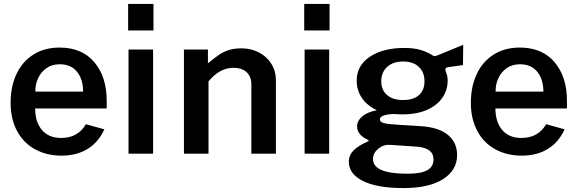

<svg xmlns="http://www.w3.org/2000/svg" viewBox="-20 -782 2941 977"><path d="M193.5 -120.5C170.5 -147.5 159 -184 159 -230H523V-269C523 -350.3 502 -415.8 460 -465.5C418 -515.2 359 -540 283 -540C231.7 -540 187.2 -528 149.5 -504C111.8 -480 83.2 -446.8 63.5 -404.5C43.8 -362.2 34 -313.7 34 -259C34 -204.3 44.8 -156.7 66.5 -116C88.2 -75.3 118.7 -44.2 158 -22.5C197.3 -0.8 242.3 10 293 10C344.3 10 388.5 -1.3 425.5 -24C462.5 -46.7 491 -80 511 -124L417 -150C390.3 -103.3 348.3 -80 291 -80C249 -80 216.5 -93.5 193.5 -120.5ZM403 -316H160C159.3 -339.3 163.8 -361.7 173.5 -383C183.2 -404.3 197.3 -421.7 216 -435C234.7 -448.3 257 -455 283 -455C322.3 -455 352.2 -442 372.5 -416C392.8 -390 403 -356.7 403 -316Z M761 -627V-762H632V-627ZM759 0V-530H634V0Z M916 -530V0H1041V-368C1079 -414 1121.3 -437 1168 -437C1196.7 -437 1219 -429.5 1235 -414.5C1251 -399.5 1259 -379 1259 -353V0H1384V-374C1384 -404.7 1376.3 -432.3 1361 -457C1345.7 -481.7 1324.7 -501 1298 -515C1271.3 -529 1241.7 -536 1209 -536C1183.7 -536 1161.8 -533 1143.5 -527C1125.2 -521 1109 -513.2 1095 -503.5C1081 -493.8 1062 -479.3 1038 -460V-530Z M1657 -627V-762H1528V-627ZM1655 0V-530H1530V0Z M1827 139C1875 163 1943.7 175 2033 175C2119.7 175 2186.8 159.8 2234.5 129.5C2282.2 99.2 2306 58.3 2306 7C2306 -35 2290.7 -69 2260 -95C2229.3 -121 2183 -136 2121 -140L2009 -147C1972.3 -149 1947.2 -151.8 1933.5 -155.5C1919.8 -159.2 1913 -165.3 1913 -174C1913 -190.7 1936.7 -200 1984 -202C2000 -200.7 2014.3 -200 2027 -200C2077 -200 2119.3 -207.8 2154 -223.5C2188.7 -239.2 2214.7 -260 2232 -286C2249.3 -312 2258 -340.7 2258 -372C2258 -388.7 2254.7 -404.3 2248 -419C2246.7 -424.3 2246 -427.7 2246 -429C2246 -432.3 2247.5 -435 2250.5 -437C2253.5 -439 2258.7 -440.3 2266 -441C2268.7 -441.7 2283 -443.7 2309 -447L2336 -451L2337 -554L2218 -505C2204 -499 2194.7 -496 2190 -496C2188.7 -496 2187.7 -496.3 2187 -497C2166.3 -510.3 2144.5 -520.5 2121.5 -527.5C2098.5 -534.5 2070.3 -538 2037 -538C1965.7 -538 1907.5 -523.2 1862.5 -493.5C1817.5 -463.8 1795 -423 1795 -371C1795 -339.7 1803.5 -311 1820.5 -285C1837.5 -259 1863.3 -237.7 1898 -221C1865.3 -215 1840.3 -204.5 1823 -189.5C1805.7 -174.5 1797 -157.7 1797 -139C1797 -124.3 1801.7 -111.3 1811 -100C1820.3 -88.7 1833.3 -79.3 1850 -72C1854 -70 1856 -68 1856 -66C1856 -64 1854 -62.3 1850 -61C1818.7 -47.7 1795 -32.8 1779 -16.5C1763 -0.2 1755 19 1755 41C1755 82.3 1779 115 1827 139ZM2112 -298C2093.3 -281.3 2066.3 -273 2031 -273C1996.3 -273 1969.2 -281.5 1949.5 -298.5C1929.8 -315.5 1920 -338.7 1920 -368C1920 -398.7 1930 -423.2 1950 -441.5C1970 -459.8 1997 -469 2031 -469C2065.7 -469 2092.5 -459.8 2111.5 -441.5C2130.5 -423.2 2140 -398.7 2140 -368C2140 -338 2130.7 -314.7 2112 -298ZM2154.5 84C2133.5 96 2099.7 102 2053 102C1995 102 1951.3 95.8 1922 83.5C1892.7 71.2 1878 52.3 1878 27C1878 7 1886.8 -10.3 1904.5 -25C1922.2 -39.7 1942 -46.3 1964 -45L2098 -36C2156.7 -32 2186 -10.3 2186 29C2186 53.7 2175.5 72 2154.5 84Z M2535.5 -120.5C2512.5 -147.5 2501 -184 2501 -230H2865V-269C2865 -350.3 2844 -415.8 2802 -465.5C2760 -515.2 2701 -540 2625 -540C2573.7 -540 2529.2 -528 2491.5 -504C2453.8 -480 2425.2 -446.8 2405.5 -404.5C2385.8 -362.2 2376 -313.7 2376 -259C2376 -204.3 2386.8 -156.7 2408.5 -116C2430.2 -75.3 2460.7 -44.2 2500 -22.5C2539.3 -0.8 2584.3 10 2635 10C2686.3 10 2730.5 -1.3 2767.5 -24C2804.5 -46.7 2833 -80 2853 -124L2759 -150C2732.3 -103.3 2690.3 -80 2633 -80C2591 -80 2558.5 -93.5 2535.5 -120.5ZM2745 -316H2502C2501.3 -339.3 2505.8 -361.7 2515.5 -383C2525.2 -404.3 2539.3 -421.7 2558 -435C2576.7 -448.3 2599 -455 2625 -455C2664.3 -455 2694.2 -442 2714.5 -416C2734.8 -390 2745 -356.7 2745 -316Z"/></svg>

Font: Morrison SemiBold
Style: Regular
Weight: 600
Designer: Pablo Impallari, Rodrigo Fuenzalida (Modified by Dan O. Williams)
Version: Version 0.030; ttfautohint (v1.8.1)